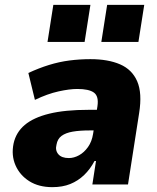

<svg xmlns="http://www.w3.org/2000/svg" viewBox="-20 -761 649 792"><path d="M196 11Q140 11 101 -13.5Q62 -38 44 -79Q26 -120 36 -169Q46 -215 82 -245.5Q118 -276 183 -292Q248 -308 346 -308H403L390 -223H350Q309 -223 280 -218Q251 -213 234 -200.5Q217 -188 213 -164Q207 -141 220.5 -125Q234 -109 264 -109Q285 -109 306 -120.5Q327 -132 343 -154.5Q359 -177 364 -209L382 -323Q388 -364 367.5 -379Q347 -394 299 -394Q267 -394 221.5 -384Q176 -374 124 -349L97 -460Q140 -480 182 -493Q224 -506 266.5 -511.5Q309 -517 353 -517Q426 -517 475.5 -495.5Q525 -474 546 -425.5Q567 -377 554 -295L508 0H361L376 -97H370Q352 -63 327 -39Q302 -15 270 -2Q238 11 196 11ZM398 -588 422 -741H575L551 -588ZM176 -588 200 -741H353L329 -588Z"/></svg>

Font: Nunito Sans 7pt SemiCondensed Black
Style: Italic
Weight: 900
Width: 4
Italic angle: -9°
Designer: Vernon Adams
Foundry: Vernon Adams
Version: Version 3.101;gftools[0.9.27]